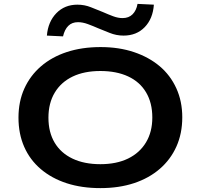

<svg xmlns="http://www.w3.org/2000/svg" viewBox="-20 -957 1031 987"><path d="M496 10Q400 10 323 -15Q246 -40 190 -87.5Q134 -135 104.5 -202Q75 -269 75 -352Q75 -435 105 -501.5Q135 -568 190.5 -616Q246 -664 323.5 -689.5Q401 -715 497 -715Q592 -715 669 -689Q746 -663 801 -616.5Q856 -570 886.5 -503Q917 -436 917 -354Q917 -271 887 -204Q857 -137 801.5 -89Q746 -41 669 -15.5Q592 10 496 10ZM496 -113Q579 -113 638.5 -142Q698 -171 730.5 -225Q763 -279 763 -353Q763 -428 731 -482Q699 -536 639 -564Q579 -592 496 -592Q413 -592 353.5 -563.5Q294 -535 261.5 -481Q229 -427 229 -352Q229 -277 261 -223.5Q293 -170 353 -141.5Q413 -113 496 -113ZM304 -770 221 -774Q227 -845 269.5 -889Q312 -933 378 -933Q415 -933 448 -919.5Q481 -906 509 -895Q536 -883 561.5 -873.5Q587 -864 610 -864Q642 -864 661.5 -883.5Q681 -903 687 -937L771 -933Q766 -861 724 -817.5Q682 -774 615 -774Q578 -774 543.5 -788Q509 -802 484 -812Q459 -823 432 -833Q405 -843 381 -843Q350 -843 331 -824Q312 -805 304 -770Z"/></svg>

Font: Nunito Sans 10pt Expanded
Style: Bold
Weight: 700
Width: 7
Designer: Vernon Adams
Foundry: Vernon Adams
Version: Version 3.101;gftools[0.9.27]